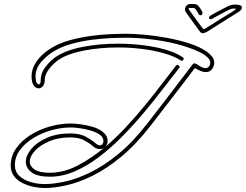

<svg xmlns="http://www.w3.org/2000/svg" viewBox="-20 -925 1238 967"><path d="M941 -905Q957 -905 965.5 -903.5Q974 -902 978 -896Q983 -891 989 -882Q995 -873 999 -865Q1000 -863 1000 -858Q998 -848 989 -848Q984 -848 981 -853Q977 -861 971.5 -869.5Q966 -878 962 -882Q961 -884 956 -884.5Q951 -885 937 -885Q926 -885 932 -876Q938 -867 948.5 -853.5Q959 -840 969 -825Q980 -809 989.5 -797.5Q999 -786 1003 -780Q1005 -778 1006 -778Q1009 -778 1020 -785Q1025 -788 1044 -800Q1063 -812 1086 -826.5Q1109 -841 1127.5 -852Q1146 -863 1149 -865Q1153 -868 1159 -872Q1165 -876 1167.5 -879Q1170 -882 1161 -882Q1150 -882 1143.5 -880Q1137 -878 1132 -875Q1127 -873 1110.5 -864Q1094 -855 1076 -845.5Q1058 -836 1050 -831Q1046 -828 1041 -828Q1031 -828 1033 -838Q1035 -844 1041 -847Q1050 -853 1068 -862.5Q1086 -872 1103.5 -881Q1121 -890 1125 -892Q1144 -902 1165 -902Q1201 -902 1198 -884Q1196 -874 1180 -864L1029 -769Q1012 -758 1001 -758Q992 -758 985 -768L954 -811Q944 -825 932.5 -840.5Q921 -856 916 -864Q910 -872 912 -882Q914 -892 921 -898.5Q928 -905 941 -905ZM205 22Q179 22 149.5 16Q120 10 93.5 -3Q67 -16 50.5 -38Q34 -60 34 -92Q34 -139 61.5 -178Q89 -217 133.5 -245Q178 -273 231.5 -288Q285 -303 337 -303Q354 -303 386 -299Q418 -295 450.5 -285Q483 -275 503 -256Q514 -246 518 -236Q522 -226 522 -215Q522 -196 508 -183Q563 -230 614.5 -285Q666 -340 712 -396.5Q758 -453 797 -504.5Q836 -556 866 -594Q869 -598 874 -598Q879 -598 883 -592.5Q887 -587 882 -582Q845 -535 800.5 -477Q756 -419 704.5 -357.5Q653 -296 596.5 -238.5Q540 -181 479.5 -135Q419 -89 356.5 -62Q294 -35 231 -35Q168 -35 139 -57Q110 -79 110 -110Q110 -142 137.5 -175Q165 -208 215.5 -230.5Q266 -253 334 -253Q382 -253 413 -236Q444 -219 459 -205Q473 -193 483 -193Q491 -193 496 -199.5Q501 -206 501 -214Q501 -234 482 -247Q463 -260 435 -268Q407 -276 380 -279.5Q353 -283 337 -283Q288 -283 238.5 -269Q189 -255 147.5 -229.5Q106 -204 80.5 -169.5Q55 -135 55 -94Q55 -60 77.5 -39Q100 -18 134.5 -8Q169 2 205 2Q250 2 309 -11Q368 -24 436.5 -57.5Q505 -91 578.5 -151.5Q652 -212 725 -307Q767 -361 807.5 -413.5Q848 -466 880 -508.5Q912 -551 931.5 -576.5Q951 -602 951 -602Q954 -606 958 -606Q966 -606 983.5 -594Q1001 -582 1015 -582Q1033 -582 1038 -602Q1043 -619 1027 -634.5Q1011 -650 986.5 -662Q962 -674 939 -682Q916 -690 906 -693Q842 -713 763 -724Q684 -735 615 -735Q583 -735 537.5 -733Q492 -731 441.5 -724.5Q391 -718 342 -704.5Q293 -691 255 -669Q217 -647 188 -613.5Q159 -580 159 -540Q159 -519 164 -509.5Q169 -500 174 -500Q185 -500 185 -520Q185 -558 210.5 -590Q236 -622 262 -639Q313 -673 397.5 -689Q482 -705 573 -705Q637 -705 699 -697.5Q761 -690 813.5 -675Q866 -660 900 -637Q905 -635 905 -629Q905 -624 900.5 -620.5Q896 -617 890 -621Q857 -642 806.5 -656.5Q756 -671 696 -678.5Q636 -686 574 -686Q485 -686 403.5 -670.5Q322 -655 274 -623Q249 -606 227 -577.5Q205 -549 205 -520Q205 -501 195.5 -490.5Q186 -480 174 -480Q161 -480 150 -494.5Q139 -509 139 -540Q139 -572 154.5 -600Q170 -628 194.5 -650Q219 -672 245 -687Q285 -710 335.5 -723.5Q386 -737 438.5 -744Q491 -751 537.5 -753Q584 -755 615 -755Q654 -755 709 -750Q764 -745 823 -734Q882 -723 934.5 -706Q987 -689 1021 -665Q1037 -654 1048 -640Q1059 -626 1059 -609Q1059 -592 1048 -577Q1037 -562 1017 -562Q1003 -562 988 -568.5Q973 -575 961 -582Q952 -570 930.5 -541.5Q909 -513 878.5 -473.5Q848 -434 812.5 -388Q777 -342 741 -295Q666 -198 591 -136Q516 -74 445.5 -39.5Q375 -5 313.5 8.5Q252 22 205 22ZM130 -111Q130 -88 154 -71.5Q178 -55 231 -55Q301 -55 370.5 -91Q440 -127 507 -183Q496 -174 483 -174Q463 -174 445 -191Q432 -203 404.5 -218Q377 -233 334 -233Q274 -233 228 -213.5Q182 -194 156 -165.5Q130 -137 130 -111Z"/></svg>

Font: Neonderthaw
Style: Regular
Weight: 400
Designer: Robert E. Leuschke
Foundry: Robert E. Leuschke
Version: Version 1.010; ttfautohint (v1.8.3)